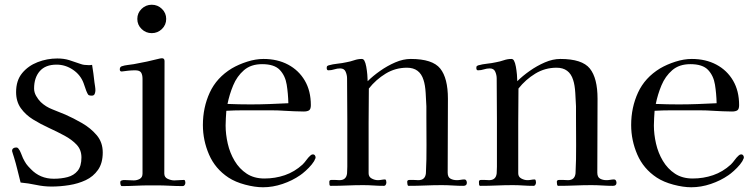

<svg xmlns="http://www.w3.org/2000/svg" viewBox="-20 -787 3184 811"><path d="M414 -143Q414 -98 394 -69.5Q374 -41 342 -26Q310 -11 272 -5Q234 1 198 1Q165 1 132.5 -6Q100 -13 67 -16Q60 -43 53.5 -70Q47 -97 39 -123Q38 -126 34.5 -137Q31 -148 31 -149Q31 -157 36 -160.5Q41 -164 48 -164Q55 -164 58 -159Q64 -152 68.5 -140Q73 -128 77 -119Q85 -103 91 -94.5Q97 -86 110 -73Q149 -32 207 -32Q239 -32 265.5 -39Q292 -46 308 -65.5Q324 -85 324 -122Q324 -154 304 -175.5Q284 -197 252.5 -214Q221 -231 186 -247Q151 -263 119.5 -282.5Q88 -302 68 -330Q48 -358 48 -398Q48 -447 73.5 -478Q99 -509 139 -524.5Q179 -540 222 -540Q250 -540 272.5 -533Q295 -526 320 -517Q328 -514 336 -513Q344 -512 352 -512Q357 -512 361 -512Q365 -512 369 -513Q372 -495 374.5 -476.5Q377 -458 379 -439Q380 -432 381.5 -422.5Q383 -413 383 -405Q383 -398 380 -390.5Q377 -383 368 -383Q361 -383 356.5 -384.5Q352 -386 349 -393Q344 -403 340.5 -414.5Q337 -426 333 -436Q320 -471 288 -492.5Q256 -514 219 -514Q172 -514 148 -486.5Q124 -459 124 -413Q124 -397 132.5 -382Q141 -367 152 -356Q173 -336 201.5 -325Q230 -314 256 -303Q290 -288 326.5 -267Q363 -246 388.5 -216Q414 -186 414 -143Z M763 -15Q763 -10 760 -5.5Q757 -1 752 -1Q724 -1 696.5 -2.5Q669 -4 640 -4H613Q583 -4 553.5 -2.5Q524 -1 495 -1Q491 -1 489.5 -6Q488 -11 488 -14Q488 -19 489 -21.5Q490 -24 495 -25Q500 -27 506.5 -26.5Q513 -26 519 -26Q526 -26 532 -25.5Q538 -25 545 -25Q559 -25 570.5 -31.5Q582 -38 582 -54V-454Q582 -471 576 -480.5Q570 -490 551 -490Q537 -490 522.5 -488.5Q508 -487 494 -485Q486 -485 486 -494Q486 -504 494 -507Q506 -511 519.5 -512.5Q533 -514 545 -516Q573 -521 601 -527Q629 -533 656 -540Q659 -541 664 -541Q675 -541 675 -529Q675 -411 674.5 -292Q674 -173 674 -54Q674 -38 688.5 -31.5Q703 -25 716 -25Q726 -25 736.5 -26Q747 -27 757 -27Q761 -27 762 -22Q763 -17 763 -15ZM682 -707Q682 -682 664 -664.5Q646 -647 621 -647Q596 -647 578 -664.5Q560 -682 560 -707Q560 -732 578 -749.5Q596 -767 621 -767Q646 -767 664 -749.5Q682 -732 682 -707Z M1198 -351Q1197 -392 1191 -429.5Q1185 -467 1162 -491.5Q1139 -516 1087 -516Q1040 -516 1010.5 -490.5Q981 -465 965 -426.5Q949 -388 941 -348Q966 -347 990 -346.5Q1014 -346 1038 -346Q1078 -346 1118 -347.5Q1158 -349 1198 -351ZM1313 -122Q1313 -117 1311 -116Q1308 -106 1296.5 -92Q1285 -78 1271 -65.5Q1257 -53 1248 -47Q1215 -24 1173.5 -10Q1132 4 1091 4Q1057 4 1015.5 -7Q974 -18 945 -37Q889 -74 863 -134Q837 -194 837 -259Q837 -333 866 -396Q895 -459 959 -498Q988 -515 1024 -526.5Q1060 -538 1093 -538Q1152 -538 1197 -514Q1242 -490 1267.5 -446.5Q1293 -403 1293 -343Q1293 -326 1285.5 -321Q1278 -316 1263 -316Q1243 -316 1223 -317Q1203 -318 1183 -319Q1155 -321 1127.5 -321Q1100 -321 1072 -321Q1038 -321 1004 -321Q970 -321 936 -319Q935 -303 934 -288Q933 -273 933 -257Q933 -220 942 -180.5Q951 -141 971 -107.5Q991 -74 1022 -53.5Q1053 -33 1097 -33Q1142 -33 1183 -47Q1224 -61 1258 -92Q1267 -101 1274.5 -111.5Q1282 -122 1291 -130Q1296 -135 1302 -135Q1307 -135 1310 -131Q1313 -127 1313 -122Z M1952 -15Q1952 -2 1937 -2Q1915 -2 1892 -3.5Q1869 -5 1846 -5Q1812 -5 1776.5 -3.5Q1741 -2 1706 -2Q1702 -2 1701 -8.5Q1700 -15 1700 -19Q1700 -27 1710 -27Q1720 -27 1726 -27Q1731 -27 1736.5 -26.5Q1742 -26 1747 -26Q1776 -26 1779 -55Q1782 -114 1781.5 -174Q1781 -234 1781 -293Q1781 -304 1781 -315.5Q1781 -327 1781 -338Q1780 -361 1778 -394.5Q1776 -428 1769 -449Q1753 -501 1699 -501Q1650 -501 1609 -476Q1568 -451 1538 -413Q1537 -340 1537 -268Q1537 -196 1537 -124V-55Q1537 -40 1550 -33Q1563 -26 1576 -26Q1584 -26 1591.5 -27.5Q1599 -29 1606 -29Q1610 -29 1611 -24Q1612 -19 1612 -16Q1612 -12 1609.5 -7Q1607 -2 1601 -2Q1579 -2 1557.5 -3.5Q1536 -5 1514 -5Q1480 -5 1446 -3.5Q1412 -2 1377 -2Q1372 -2 1371.5 -8.5Q1371 -15 1371 -19Q1371 -27 1380 -27Q1389 -27 1394 -27Q1399 -27 1404 -26.5Q1409 -26 1414 -26Q1443 -26 1446 -55Q1447 -69 1447 -83Q1447 -97 1447 -111Q1447 -197 1447 -283.5Q1447 -370 1446 -456Q1446 -470 1440 -484Q1434 -498 1417 -498Q1404 -498 1392 -494Q1380 -490 1367 -490Q1360 -490 1360 -500Q1360 -502 1360.5 -504.5Q1361 -507 1362 -508Q1363 -509 1365 -509.5Q1367 -510 1368 -511Q1386 -516 1405.5 -518Q1425 -520 1443 -524Q1460 -527 1476 -532.5Q1492 -538 1508 -538Q1515 -538 1519 -531Q1524 -522 1527 -505.5Q1530 -489 1531.5 -472Q1533 -455 1533 -444Q1555 -466 1585.5 -487.5Q1616 -509 1649.5 -523.5Q1683 -538 1715 -538Q1807 -538 1839.5 -497.5Q1872 -457 1872 -370Q1872 -292 1871.5 -214Q1871 -136 1871 -58Q1871 -39 1882.5 -32.5Q1894 -26 1910 -26Q1918 -26 1926 -27.5Q1934 -29 1941 -29Q1947 -29 1949.5 -24.5Q1952 -20 1952 -15Z M2584 -15Q2584 -2 2569 -2Q2547 -2 2524 -3.5Q2501 -5 2478 -5Q2444 -5 2408.5 -3.5Q2373 -2 2338 -2Q2334 -2 2333 -8.5Q2332 -15 2332 -19Q2332 -27 2342 -27Q2352 -27 2358 -27Q2363 -27 2368.5 -26.5Q2374 -26 2379 -26Q2408 -26 2411 -55Q2414 -114 2413.5 -174Q2413 -234 2413 -293Q2413 -304 2413 -315.5Q2413 -327 2413 -338Q2412 -361 2410 -394.5Q2408 -428 2401 -449Q2385 -501 2331 -501Q2282 -501 2241 -476Q2200 -451 2170 -413Q2169 -340 2169 -268Q2169 -196 2169 -124V-55Q2169 -40 2182 -33Q2195 -26 2208 -26Q2216 -26 2223.5 -27.5Q2231 -29 2238 -29Q2242 -29 2243 -24Q2244 -19 2244 -16Q2244 -12 2241.5 -7Q2239 -2 2233 -2Q2211 -2 2189.5 -3.5Q2168 -5 2146 -5Q2112 -5 2078 -3.5Q2044 -2 2009 -2Q2004 -2 2003.5 -8.5Q2003 -15 2003 -19Q2003 -27 2012 -27Q2021 -27 2026 -27Q2031 -27 2036 -26.5Q2041 -26 2046 -26Q2075 -26 2078 -55Q2079 -69 2079 -83Q2079 -97 2079 -111Q2079 -197 2079 -283.5Q2079 -370 2078 -456Q2078 -470 2072 -484Q2066 -498 2049 -498Q2036 -498 2024 -494Q2012 -490 1999 -490Q1992 -490 1992 -500Q1992 -502 1992.5 -504.5Q1993 -507 1994 -508Q1995 -509 1997 -509.5Q1999 -510 2000 -511Q2018 -516 2037.5 -518Q2057 -520 2075 -524Q2092 -527 2108 -532.5Q2124 -538 2140 -538Q2147 -538 2151 -531Q2156 -522 2159 -505.5Q2162 -489 2163.5 -472Q2165 -455 2165 -444Q2187 -466 2217.5 -487.5Q2248 -509 2281.5 -523.5Q2315 -538 2347 -538Q2439 -538 2471.5 -497.5Q2504 -457 2504 -370Q2504 -292 2503.5 -214Q2503 -136 2503 -58Q2503 -39 2514.5 -32.5Q2526 -26 2542 -26Q2550 -26 2558 -27.5Q2566 -29 2573 -29Q2579 -29 2581.5 -24.5Q2584 -20 2584 -15Z M3007 -351Q3006 -392 3000 -429.5Q2994 -467 2971 -491.5Q2948 -516 2896 -516Q2849 -516 2819.5 -490.5Q2790 -465 2774 -426.5Q2758 -388 2750 -348Q2775 -347 2799 -346.5Q2823 -346 2847 -346Q2887 -346 2927 -347.5Q2967 -349 3007 -351ZM3122 -122Q3122 -117 3120 -116Q3117 -106 3105.5 -92Q3094 -78 3080 -65.5Q3066 -53 3057 -47Q3024 -24 2982.5 -10Q2941 4 2900 4Q2866 4 2824.5 -7Q2783 -18 2754 -37Q2698 -74 2672 -134Q2646 -194 2646 -259Q2646 -333 2675 -396Q2704 -459 2768 -498Q2797 -515 2833 -526.5Q2869 -538 2902 -538Q2961 -538 3006 -514Q3051 -490 3076.5 -446.5Q3102 -403 3102 -343Q3102 -326 3094.5 -321Q3087 -316 3072 -316Q3052 -316 3032 -317Q3012 -318 2992 -319Q2964 -321 2936.5 -321Q2909 -321 2881 -321Q2847 -321 2813 -321Q2779 -321 2745 -319Q2744 -303 2743 -288Q2742 -273 2742 -257Q2742 -220 2751 -180.5Q2760 -141 2780 -107.5Q2800 -74 2831 -53.5Q2862 -33 2906 -33Q2951 -33 2992 -47Q3033 -61 3067 -92Q3076 -101 3083.5 -111.5Q3091 -122 3100 -130Q3105 -135 3111 -135Q3116 -135 3119 -131Q3122 -127 3122 -122Z"/></svg>

Font: Kaisei Opti
Style: Regular
Weight: 400
Designer: Font-Kai, 金井和夫
Foundry: KAZUO KANAI
Version: Version 5.003